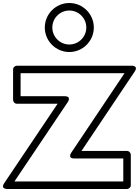

<svg xmlns="http://www.w3.org/2000/svg" viewBox="-41 -1232 924 1277"><path d="M420 -1162C482.2 -1162 533 -1111.2 533 -1049C533 -986.8 482.2 -936 420 -936C357.8 -936 307 -986.8 307 -1049C307 -1111.2 357.8 -1162 420 -1162ZM420 -1212C330.2 -1212 257 -1138.8 257 -1049C257 -959.2 330.2 -886 420 -886C509.8 -886 583 -959.2 583 -1049C583 -1138.8 509.8 -1212 420 -1212ZM787.1 -745 433.2 -216.9C433.2 -216.9 405.5 -178 454 -178H779V-25H54.9L409.8 -553.1C409.8 -553.1 437.5 -592 389 -592H96V-745ZM854.8 -756.1C881.8 -796.4 834 -795 834 -795H71C60.3 -795 46 -785.1 46 -770V-567C46 -556.3 55.9 -542 71 -542H342.1L-12.8 -13.9C-39.8 26.3 8 25 8 25H804C814.7 25 829 15.1 829 0V-203C829 -213.7 819.1 -228 804 -228H500.9Z"/></svg>

Font: Poland Can Into
Style: BigWritingsOLn
Weight: 700
Foundry: Cannot Into Space Fonts
Version: Version 0.92